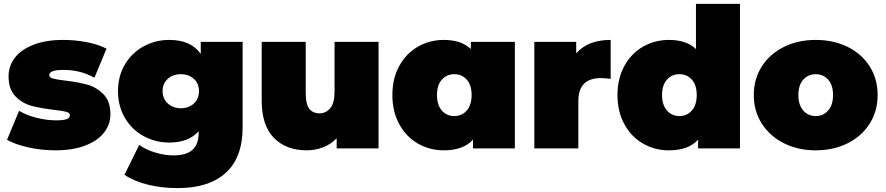

<svg xmlns="http://www.w3.org/2000/svg" viewBox="-20 -762 4548 986"><path d="M126 -5C171.3 5 217.3 10 264 10C324.7 10 376.3 1.7 419 -15C461.7 -31.7 493.7 -54 515 -82C536.3 -110 547 -141 547 -175C547 -219.7 535.2 -254 511.5 -278C487.8 -302 460.5 -318.3 429.5 -327C398.5 -335.7 360.7 -342.7 316 -348C287.3 -351.3 266.3 -354.8 253 -358.5C239.7 -362.2 233 -368.3 233 -377C233 -394.3 257.7 -403 307 -403C364.3 -403 417 -389.7 465 -363L527 -512C499 -526.7 465.2 -537.8 425.5 -545.5C385.8 -553.2 345.3 -557 304 -557C244.7 -557 193.8 -548.7 151.5 -532C109.2 -515.3 77.3 -493 56 -465C34.7 -437 24 -405.3 24 -370C24 -325.3 35.8 -291 59.5 -267C83.2 -243 110.7 -226.8 142 -218.5C173.3 -210.2 211.3 -203.3 256 -198C285.3 -194.7 306.5 -191.3 319.5 -188C332.5 -184.7 339 -178.7 339 -170C339 -161.3 333.8 -154.8 323.5 -150.5C313.2 -146.2 295 -144 269 -144C236.3 -144 202.7 -148.3 168 -157C133.3 -165.7 103.3 -177.7 78 -193L16 -44C44 -28 80.7 -15 126 -5Z M1226 -547H1011V-485C977.7 -533 923.7 -557 849 -557C802.3 -557 758.8 -546.2 718.5 -524.5C678.2 -502.8 646 -472 622 -432C598 -392 586 -346 586 -294C586 -242 598 -195.8 622 -155.5C646 -115.2 678.2 -84.2 718.5 -62.5C758.8 -40.8 802.3 -30 849 -30C915.7 -30 966 -49.3 1000 -88V-78C1000 -40.7 989.7 -12.3 969 7C948.3 26.3 915.3 36 870 36C840 36 808.7 31 776 21C743.3 11 716.3 -2 695 -18L619 136C652.3 158 692.7 174.8 740 186.5C787.3 198.2 838.3 204 893 204C999.7 204 1081.8 177.8 1139.5 125.5C1197.2 73.2 1226 -5 1226 -109ZM975.5 -230.5C957.8 -214.2 935.7 -206 909 -206C882.3 -206 860 -214.2 842 -230.5C824 -246.8 815 -268 815 -294C815 -320 823.8 -341 841.5 -357C859.2 -373 881.7 -381 909 -381C935.7 -381 957.8 -373 975.5 -357C993.2 -341 1002 -320 1002 -294C1002 -268 993.2 -246.8 975.5 -230.5Z M1924 -547H1698V-290C1698 -252 1690.7 -224.2 1676 -206.5C1661.3 -188.8 1643 -180 1621 -180C1597.7 -180 1580 -188 1568 -204C1556 -220 1550 -246.7 1550 -284V-547H1324V-245C1324 -159.7 1345 -95.8 1387 -53.5C1429 -11.2 1484.7 10 1554 10C1584 10 1612.3 4.8 1639 -5.5C1665.7 -15.8 1689 -31.3 1709 -52V0H1924Z M2624 -547H2398V-510C2366 -541.3 2319.7 -557 2259 -557C2211 -557 2166.8 -545.5 2126.5 -522.5C2086.2 -499.5 2054.2 -466.5 2030.5 -423.5C2006.8 -380.5 1995 -330.7 1995 -274C1995 -217.3 2006.8 -167.3 2030.5 -124C2054.2 -80.7 2086.2 -47.5 2126.5 -24.5C2166.8 -1.5 2211 10 2259 10C2326.3 10 2376.3 -8.3 2409 -45V0H2624ZM2377 -194.5C2360.3 -175.5 2339 -166 2313 -166C2287 -166 2265.7 -175.5 2249 -194.5C2232.3 -213.5 2224 -240 2224 -274C2224 -308 2232.3 -334.3 2249 -353C2265.7 -371.7 2287 -381 2313 -381C2339 -381 2360.3 -371.7 2377 -353C2393.7 -334.3 2402 -308 2402 -274C2402 -240 2393.7 -213.5 2377 -194.5Z M3116 -557C3038 -557 2979 -534 2939 -488V-547H2724V0H2950V-243C2950 -321.7 2988.7 -361 3066 -361C3081.3 -361 3098 -359.7 3116 -357Z M3780 -742H3554V-510C3522 -541.3 3475.7 -557 3415 -557C3367 -557 3322.8 -545.5 3282.5 -522.5C3242.2 -499.5 3210.2 -466.5 3186.5 -423.5C3162.8 -380.5 3151 -330.7 3151 -274C3151 -217.3 3162.8 -167.3 3186.5 -124C3210.2 -80.7 3242.2 -47.5 3282.5 -24.5C3322.8 -1.5 3367 10 3415 10C3482.3 10 3532.3 -8.3 3565 -45V0H3780ZM3533 -194.5C3516.3 -175.5 3495 -166 3469 -166C3443 -166 3421.7 -175.5 3405 -194.5C3388.3 -213.5 3380 -240 3380 -274C3380 -308 3388.3 -334.3 3405 -353C3421.7 -371.7 3443 -381 3469 -381C3495 -381 3516.3 -371.7 3533 -353C3549.7 -334.3 3558 -308 3558 -274C3558 -240 3549.7 -213.5 3533 -194.5Z M4005.5 -26.5C4053.8 -2.2 4108.3 10 4169 10C4230.3 10 4285.2 -2.2 4333.5 -26.5C4381.8 -50.8 4419.5 -84.5 4446.5 -127.5C4473.5 -170.5 4487 -219.3 4487 -274C4487 -328.7 4473.5 -377.5 4446.5 -420.5C4419.5 -463.5 4381.8 -497 4333.5 -521C4285.2 -545 4230.3 -557 4169 -557C4108.3 -557 4053.8 -545 4005.5 -521C3957.2 -497 3919.3 -463.5 3892 -420.5C3864.7 -377.5 3851 -328.7 3851 -274C3851 -219.3 3864.7 -170.5 3892 -127.5C3919.3 -84.5 3957.2 -50.8 4005.5 -26.5ZM4233 -194.5C4216.3 -175.5 4195 -166 4169 -166C4143 -166 4121.7 -175.5 4105 -194.5C4088.3 -213.5 4080 -240 4080 -274C4080 -308 4088.3 -334.3 4105 -353C4121.7 -371.7 4143 -381 4169 -381C4195 -381 4216.3 -371.7 4233 -353C4249.7 -334.3 4258 -308 4258 -274C4258 -240 4249.7 -213.5 4233 -194.5Z"/></svg>

Font: Montserrat Custom Black
Style: Regular
Weight: 900
Designer: Julieta Ulanovsky
Foundry: Julieta Ulanovsky
Version: Version 7.200